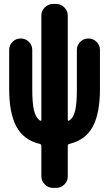

<svg xmlns="http://www.w3.org/2000/svg" viewBox="-20 -710 540 950"><path d="M418 -519.5Q441.4 -519.5 458 -502.9Q474.6 -486.3 474.6 -462.9V-269.5Q474.6 -148.4 438.5 -82.5Q402.3 -16.6 323.2 2Q315.4 3.9 315.4 12.7V163.1Q315.4 186.5 298.3 203.1Q281.2 219.7 257.8 219.7H242.2Q218.8 219.7 201.7 202.6Q184.6 185.5 184.6 163.1V12.7Q184.6 3.9 176.8 2Q97.7 -16.6 61.5 -83Q25.4 -149.4 25.4 -269.5V-462.9Q25.4 -486.3 42 -502.9Q58.6 -519.5 82 -519.5H83Q106.4 -519.5 123 -502.9Q139.6 -486.3 139.6 -462.9V-269.5Q139.6 -200.2 147.9 -164.6Q156.2 -128.9 176.8 -114.3Q184.6 -109.4 184.6 -117.2V-632.8Q184.6 -656.2 201.7 -673.3Q218.8 -690.4 242.2 -690.4H257.8Q281.2 -690.4 298.3 -673.3Q315.4 -656.2 315.4 -632.8V-117.2Q315.4 -109.4 323.2 -114.3Q344.7 -128.9 352.5 -165Q360.4 -201.2 360.4 -269.5V-462.9Q360.4 -486.3 377 -502.9Q393.6 -519.5 417 -519.5Z"/></svg>

Font: Rounded Mgen+ 2m bold
Style: Bold
Weight: 700
Designer: [Source Han Sans]
Ryoko NISHIZUKA  (kana & ideographs); Paul D. Hunt (Latin, Greek & Cyrillic); Wenlong ZHANG  (bopomofo
Version: Version 1.059.20150602